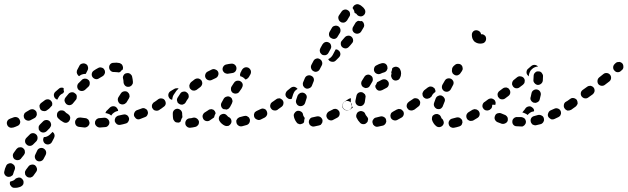

<svg xmlns="http://www.w3.org/2000/svg" viewBox="-39 -583 3007 920"><path d="M43 270Q51 266 60 269Q68 273 72 281Q74 285 74 290Q74 294 73 299Q71 303 68 306Q65 309 61 311Q45 318 29 317Q25 317 21 315Q17 313 14 309Q11 306 9 302Q8 298 8 293Q8 291 9 290Q9 288 10 287Q19 285 27 281Q33 277 37 272Q40 271 43 270ZM81 248Q81 252 83 256Q86 260 89 263Q93 266 97 267Q101 268 106 268Q110 267 114 265Q118 263 121 259Q128 250 134 241Q140 233 138 224Q136 215 129 209Q121 204 112 206Q103 207 97 215Q91 224 85 231Q83 235 81 239Q80 243 81 248ZM31 213Q30 209 26 206Q23 203 19 201Q11 197 2 201Q-7 204 -10 213Q-16 225 -18 237Q-21 246 -16 254Q-11 262 -2 264Q2 265 7 264Q11 264 15 261Q19 259 22 256Q24 252 25 248Q27 240 31 231Q33 226 33 222Q33 217 31 213ZM140 188Q148 192 157 189Q166 186 170 178L180 159Q184 150 181 141Q178 133 169 128Q161 124 152 127Q143 130 139 139L130 158Q126 166 129 175Q132 184 140 188ZM80 142Q80 138 78 134Q75 130 72 127Q68 124 64 123Q60 122 55 123Q51 123 47 125Q43 128 40 131Q33 140 27 149Q21 157 23 166Q24 175 32 181Q36 183 40 184Q44 185 49 184Q53 184 57 181Q61 179 63 175Q69 167 76 159Q78 155 80 151Q81 147 80 142ZM135 62Q128 55 119 55Q109 55 103 62L88 77Q81 84 81 93Q81 103 88 109Q94 116 104 116Q113 116 120 109L135 94Q141 87 141 78Q141 68 135 62ZM180 107Q189 111 197 108Q206 105 210 97L220 78Q224 70 222 62Q220 54 213 49L200 62Q193 68 186 71Q179 74 171 74L170 77Q166 85 169 94Q172 103 180 107ZM206 15Q206 10 204 6Q203 2 200 -1Q193 -8 184 -8Q174 -8 168 -2L152 14Q149 17 147 21Q146 25 146 29Q146 34 147 38Q149 42 152 45Q159 52 168 52Q177 52 184 46L199 31Q202 27 204 23Q206 19 206 15ZM56 10Q60 1 56 -7Q53 -16 45 -20Q36 -24 27 -21Q20 -18 11 -15Q9 -15 9 -14Q0 -11 -4 -3Q-8 5 -5 14Q-2 23 6 27Q14 31 23 28Q24 28 25 28Q35 25 43 21Q52 18 56 10ZM480 18Q483 15 484 11Q486 6 485 2Q484 -7 477 -13Q470 -19 461 -19Q449 -18 438 -17Q433 -17 429 -15Q425 -13 422 -10Q419 -6 417 -2Q416 2 416 7Q417 16 424 22Q431 28 440 28Q452 27 465 26Q469 26 473 24Q477 22 480 18ZM390 7Q390 2 388 -2Q387 -6 384 -10Q381 -13 377 -15Q373 -17 369 -17Q357 -18 346 -20Q342 -20 337 -19Q333 -18 329 -15Q326 -12 324 -8Q321 -5 321 0Q320 9 325 17Q331 24 340 25Q352 27 366 28Q375 28 382 22Q389 16 390 7ZM579 -18Q577 -22 575 -26Q572 -30 568 -32Q564 -34 560 -35Q555 -35 551 -34Q539 -31 528 -29Q524 -28 520 -25Q517 -22 514 -19Q512 -15 511 -10Q511 -6 511 -2Q514 7 521 12Q529 17 538 15Q550 13 563 9Q572 7 576 -1Q581 -9 579 -18ZM294 -6Q297 -10 297 -14Q298 -19 297 -23Q295 -27 293 -31Q290 -34 286 -37Q278 -41 273 -47Q267 -54 257 -54Q248 -55 241 -49Q234 -43 234 -33Q233 -24 239 -17Q249 -6 264 2Q272 7 281 5Q290 2 294 -6ZM137 -31Q138 -35 137 -40Q137 -44 135 -48Q130 -56 121 -59Q112 -61 104 -57Q95 -52 87 -47Q83 -45 80 -42Q77 -38 76 -34Q74 -30 75 -25Q75 -21 77 -17Q81 -9 90 -6Q99 -3 107 -7Q117 -12 126 -17Q130 -19 133 -23Q135 -26 137 -31ZM668 -51Q667 -55 664 -58Q660 -61 656 -63Q652 -65 648 -65Q643 -65 639 -63Q629 -59 617 -55Q609 -52 605 -43Q601 -35 604 -26Q606 -22 609 -19Q612 -15 616 -13Q620 -11 624 -11Q629 -11 633 -13Q645 -17 656 -22Q665 -25 668 -34Q672 -42 668 -51ZM466 -41Q467 -45 469 -48Q471 -52 474 -54Q481 -60 488 -68Q495 -74 504 -74Q514 -74 520 -67Q523 -64 525 -60Q527 -56 527 -51Q525 -51 524 -51Q515 -49 508 -44Q500 -39 495 -31Q495 -30 494 -29Q493 -30 492 -31Q485 -37 476 -39Q471 -41 466 -41ZM199 -65 210 -77Q211 -78 211 -79Q211 -80 211 -81Q212 -86 211 -90Q210 -94 207 -98Q202 -105 193 -107Q183 -108 176 -103L172 -100Q166 -96 160 -91Q156 -89 154 -85Q151 -81 150 -77Q150 -72 151 -68Q152 -64 154 -60Q159 -52 169 -51Q178 -49 185 -54Q191 -58 196 -62Q198 -64 199 -65ZM733 -90Q731 -94 727 -96Q723 -98 719 -99Q714 -100 710 -99Q706 -98 702 -95Q701 -94 699 -93Q695 -91 693 -87Q690 -83 689 -79Q689 -75 689 -70Q690 -66 693 -62Q698 -54 707 -53Q716 -51 724 -56Q726 -57 728 -59Q736 -64 737 -73Q739 -82 733 -90ZM329 -120Q329 -125 327 -129Q325 -133 321 -135Q314 -142 305 -141Q295 -140 289 -133L275 -116Q273 -113 271 -109Q270 -105 270 -100Q271 -96 273 -92Q275 -88 278 -85Q285 -79 294 -79Q304 -80 310 -87L324 -104Q327 -107 328 -111Q329 -116 329 -120ZM535 -86Q539 -84 543 -83Q548 -82 552 -83Q557 -84 560 -86Q564 -89 567 -92Q573 -102 579 -112Q581 -116 582 -120Q582 -125 581 -129Q580 -133 577 -137Q575 -140 571 -143Q563 -147 554 -145Q545 -143 540 -135Q535 -126 529 -118Q524 -110 526 -101Q528 -92 535 -86ZM240 -114 236 -106Q233 -106 230 -108Q227 -110 225 -112Q219 -119 219 -129Q220 -138 227 -144Q234 -151 242 -157Q247 -162 253 -163Q260 -164 266 -161Q266 -161 266 -160Q265 -151 268 -143L263 -136Q256 -133 250 -128Q244 -122 240 -114ZM386 -199Q383 -202 379 -204Q375 -206 370 -206Q366 -207 361 -205Q357 -204 354 -201Q346 -193 338 -185Q334 -182 333 -178Q331 -174 331 -169Q331 -165 332 -161Q334 -157 337 -153Q344 -147 353 -147Q362 -147 369 -153Q377 -160 384 -167Q391 -173 391 -183Q392 -192 386 -199ZM577 -167Q581 -167 585 -169Q589 -171 592 -174Q595 -178 597 -182Q598 -186 598 -190Q597 -204 594 -216Q593 -221 590 -224Q587 -228 584 -230Q580 -232 575 -233Q571 -233 566 -232Q557 -230 553 -222Q548 -214 551 -205Q553 -197 553 -188Q554 -179 561 -172Q568 -166 577 -167ZM463 -231Q465 -236 464 -240Q464 -245 461 -249Q457 -257 448 -259Q439 -262 431 -257Q421 -252 411 -245Q403 -240 401 -231Q399 -222 404 -214Q410 -206 419 -204Q428 -202 436 -208Q444 -213 453 -218Q457 -220 459 -224Q462 -227 463 -231ZM331 -248 341 -267Q345 -276 354 -278Q363 -281 371 -277Q380 -273 382 -264Q385 -255 381 -247L372 -229Q372 -229 371 -229Q362 -229 353 -226Q346 -223 340 -218Q336 -220 334 -224Q331 -227 330 -231Q328 -235 329 -240Q329 -244 331 -248ZM492 -243Q485 -249 484 -258Q483 -268 489 -275Q495 -282 505 -282Q520 -284 533 -281Q537 -280 541 -277Q545 -275 547 -271Q549 -267 550 -263Q551 -258 550 -254Q550 -252 549 -251Q548 -250 548 -248Q547 -247 545 -247Q540 -243 537 -238Q533 -237 530 -236Q526 -236 523 -237Q517 -238 508 -238Q499 -237 492 -243Z M911 15Q914 11 914 6Q915 2 914 -2Q911 -11 903 -16Q895 -21 886 -19Q877 -16 869 -16Q860 -15 854 -8Q848 0 849 9Q849 13 851 17Q853 21 857 24Q860 27 864 28Q869 30 873 29Q885 28 897 25Q902 24 905 21Q909 18 911 15ZM1158 -12Q1156 -16 1154 -20Q1151 -23 1147 -25Q1143 -28 1138 -28Q1134 -28 1130 -27Q1120 -24 1111 -22Q1106 -21 1103 -18Q1099 -16 1097 -12Q1094 -8 1093 -4Q1093 1 1094 5Q1096 14 1104 19Q1111 24 1121 22Q1131 19 1143 16Q1152 13 1156 5Q1160 -3 1158 -12ZM1047 21Q1051 21 1056 20Q1060 18 1063 15Q1066 12 1068 8Q1072 0 1069 -9Q1066 -18 1057 -22Q1053 -24 1051 -27Q1049 -30 1045 -33Q1041 -36 1037 -37Q1033 -38 1028 -37Q1024 -36 1020 -34Q1012 -29 1010 -20Q1008 -11 1013 -3Q1017 4 1024 10Q1031 16 1038 19Q1043 21 1047 21ZM802 2Q798 0 796 -4Q793 -7 791 -12Q789 -22 789 -34Q789 -37 789 -40Q789 -49 796 -56Q803 -62 812 -62Q821 -61 828 -54Q834 -47 834 -38Q834 -36 834 -34Q834 -28 835 -24Q835 -23 835 -22Q835 -22 835 -21Q830 -14 828 -6Q827 -3 826 0Q825 1 823 2Q821 3 819 4Q815 5 811 4Q806 4 802 2ZM949 -3Q940 -5 935 -13Q933 -17 932 -21Q931 -26 932 -30Q933 -34 936 -38Q938 -42 942 -44Q950 -49 959 -55Q962 -58 967 -59Q971 -60 975 -60Q980 -59 984 -57Q987 -54 990 -51Q992 -48 993 -45Q994 -42 994 -39Q990 -33 988 -25Q988 -23 987 -21Q987 -20 986 -20Q986 -20 985 -19Q976 -12 966 -6Q959 -1 949 -3ZM1239 -51Q1237 -55 1234 -58Q1230 -60 1226 -62Q1222 -63 1217 -63Q1213 -62 1209 -60Q1200 -55 1190 -51Q1186 -49 1183 -46Q1180 -43 1179 -38Q1177 -34 1178 -30Q1178 -25 1180 -21Q1184 -13 1193 -10Q1201 -6 1210 -10Q1220 -15 1230 -20Q1238 -25 1241 -34Q1243 -42 1239 -51ZM1302 -73Q1303 -78 1302 -82Q1301 -86 1298 -90Q1293 -98 1284 -99Q1275 -101 1267 -95L1265 -94Q1262 -92 1259 -88Q1257 -84 1256 -80Q1255 -75 1256 -71Q1257 -66 1260 -63Q1265 -55 1274 -54Q1283 -52 1291 -57L1293 -59Q1297 -61 1299 -65Q1301 -69 1302 -73ZM733 -62 745 -71Q753 -76 755 -85Q756 -94 751 -102Q746 -110 737 -111Q728 -113 720 -108L708 -99L702 -95Q695 -90 693 -81Q691 -72 697 -64Q699 -60 703 -58Q707 -56 711 -55Q715 -54 720 -55Q724 -56 728 -59ZM1022 -90Q1027 -99 1033 -110Q1038 -118 1047 -120Q1056 -123 1064 -118Q1068 -116 1071 -112Q1073 -109 1074 -104Q1076 -100 1075 -96Q1074 -91 1072 -87Q1067 -78 1063 -70Q1060 -66 1057 -63Q1054 -60 1049 -59Q1048 -58 1047 -58Q1046 -58 1045 -58Q1044 -58 1042 -59Q1037 -60 1033 -60Q1033 -60 1032 -60Q1032 -60 1032 -60Q1024 -64 1021 -73Q1018 -82 1022 -90ZM810 -98Q811 -94 813 -90Q816 -87 820 -85Q824 -82 828 -82Q833 -81 837 -82Q841 -84 845 -86Q849 -89 851 -93Q855 -101 861 -109Q864 -112 865 -117Q866 -121 865 -125Q865 -130 862 -134Q860 -137 856 -140Q849 -146 840 -144Q830 -143 825 -135Q818 -125 812 -115Q810 -112 809 -107Q808 -103 810 -98ZM807 -160Q801 -160 796 -157L778 -146Q770 -141 768 -132Q766 -123 771 -115Q773 -111 777 -108Q781 -106 785 -105Q785 -105 786 -105Q786 -105 786 -105Q786 -108 787 -111Q788 -119 792 -127Q799 -138 807 -149Q811 -154 817 -159Q812 -161 807 -160ZM1080 -183 1071 -169Q1068 -165 1068 -161Q1067 -157 1068 -152Q1068 -148 1071 -144Q1073 -140 1077 -138Q1085 -133 1094 -135Q1103 -136 1108 -144L1118 -158L1120 -162Q1125 -170 1124 -179Q1122 -188 1114 -193Q1110 -196 1106 -196Q1101 -197 1097 -196Q1093 -196 1089 -193Q1085 -191 1083 -187ZM868 -173Q868 -169 869 -165Q870 -160 873 -157Q876 -154 880 -151Q884 -149 889 -149Q893 -148 897 -150Q902 -151 905 -154Q913 -160 921 -166Q928 -172 930 -181Q931 -190 926 -198Q920 -205 911 -207Q902 -208 894 -203Q885 -196 876 -189Q873 -186 871 -182Q869 -178 868 -173ZM946 -210Q950 -202 959 -199Q968 -196 976 -200Q986 -205 995 -209Q1003 -213 1006 -221Q1010 -230 1006 -239Q1002 -247 993 -250Q985 -254 976 -250Q966 -245 956 -240Q948 -236 945 -227Q942 -218 946 -210ZM1118 -243Q1118 -244 1118 -244L1121 -249Q1126 -257 1135 -260Q1144 -262 1152 -258Q1160 -253 1163 -244Q1165 -235 1161 -227Q1157 -220 1153 -213Q1150 -209 1146 -206Q1142 -203 1137 -202Q1132 -208 1126 -212Q1120 -216 1112 -218Q1111 -223 1111 -227Q1112 -232 1114 -236Q1116 -240 1118 -243Q1118 -243 1118 -243ZM1028 -247Q1029 -243 1032 -239Q1035 -235 1038 -233Q1042 -231 1047 -230Q1051 -229 1055 -230Q1065 -232 1074 -233Q1083 -234 1089 -241Q1095 -249 1094 -258Q1093 -267 1086 -273Q1078 -279 1069 -278Q1058 -277 1045 -274Q1036 -272 1031 -264Q1026 -256 1028 -247Z M1503 8Q1506 4 1506 0Q1507 -5 1506 -9Q1503 -18 1495 -23Q1487 -27 1478 -25Q1469 -23 1460 -21Q1450 -20 1445 -12Q1440 -5 1441 5Q1442 9 1444 13Q1446 17 1450 19Q1454 22 1458 23Q1462 24 1467 23Q1478 21 1490 18Q1494 17 1498 15Q1501 12 1503 8ZM1396 12Q1392 11 1388 9Q1384 7 1382 3Q1377 -3 1374 -10Q1370 -18 1369 -26Q1367 -35 1373 -42Q1378 -50 1387 -52Q1396 -53 1404 -48Q1412 -43 1413 -34Q1414 -28 1417 -24Q1419 -22 1420 -20Q1421 -18 1421 -15Q1420 -12 1419 -9Q1418 -3 1418 2Q1417 4 1416 5Q1415 6 1413 8Q1409 10 1405 11Q1401 13 1396 12ZM1586 -50Q1583 -54 1580 -57Q1576 -59 1572 -61Q1568 -62 1563 -61Q1559 -61 1555 -58Q1546 -53 1537 -49Q1529 -44 1526 -35Q1523 -26 1528 -18Q1532 -10 1541 -7Q1550 -4 1558 -9Q1567 -14 1577 -19Q1586 -24 1588 -33Q1590 -42 1586 -50ZM1643 -90Q1641 -94 1637 -96Q1633 -98 1629 -99Q1624 -100 1620 -99Q1616 -98 1612 -95H1611Q1603 -89 1602 -80Q1600 -71 1605 -63Q1608 -60 1612 -57Q1616 -55 1620 -54Q1624 -53 1629 -54Q1633 -55 1637 -58L1638 -59Q1646 -64 1647 -73Q1649 -82 1643 -90ZM1315 -103Q1313 -106 1309 -108Q1305 -111 1301 -112Q1296 -112 1292 -111Q1288 -110 1284 -107Q1275 -101 1267 -95Q1259 -90 1258 -81Q1256 -72 1262 -64Q1267 -56 1276 -55Q1285 -53 1293 -59Q1301 -64 1310 -71Q1318 -77 1319 -86Q1321 -95 1315 -103ZM1395 -75Q1404 -73 1412 -77Q1420 -81 1423 -90Q1426 -99 1429 -109Q1431 -114 1431 -118Q1431 -123 1429 -127Q1427 -131 1423 -134Q1420 -137 1416 -138Q1412 -140 1407 -139Q1403 -139 1399 -137Q1395 -135 1392 -132Q1389 -129 1387 -125Q1383 -114 1380 -104Q1377 -95 1382 -86Q1386 -78 1395 -75ZM1387 -157Q1387 -157 1387 -157Q1386 -158 1386 -158Q1380 -165 1371 -167Q1362 -168 1354 -162L1338 -149Q1331 -143 1329 -133Q1328 -124 1334 -117Q1339 -112 1345 -109Q1352 -107 1358 -109Q1358 -110 1359 -110Q1362 -121 1366 -132Q1369 -140 1374 -147Q1380 -153 1387 -157ZM1413 -173Q1415 -169 1418 -165Q1421 -162 1425 -160Q1433 -156 1442 -160Q1451 -163 1455 -171L1463 -191Q1467 -199 1464 -208Q1461 -216 1452 -220Q1444 -224 1435 -221Q1426 -218 1422 -209L1414 -190Q1412 -186 1412 -181Q1412 -177 1413 -173ZM1463 -242Q1471 -237 1480 -240Q1489 -243 1493 -251L1503 -270Q1507 -278 1504 -287Q1501 -296 1493 -300Q1485 -305 1476 -302Q1467 -299 1463 -291L1453 -272Q1449 -264 1452 -255Q1455 -246 1463 -242ZM1585 -340Q1582 -343 1578 -345Q1573 -347 1569 -346Q1567 -342 1565 -338L1555 -319Q1551 -312 1544 -306Q1539 -302 1534 -300Q1534 -298 1536 -296Q1537 -295 1538 -293Q1545 -287 1554 -287Q1563 -286 1570 -293L1585 -308Q1592 -315 1592 -324Q1592 -333 1585 -340ZM1494 -335Q1495 -330 1498 -327Q1501 -323 1504 -321Q1513 -317 1522 -319Q1531 -322 1535 -330L1545 -348Q1550 -357 1547 -366Q1545 -375 1537 -379Q1528 -384 1519 -381Q1511 -378 1506 -370L1496 -352Q1494 -348 1493 -343Q1493 -339 1494 -335ZM1645 -407Q1638 -413 1629 -412Q1619 -411 1613 -404Q1607 -397 1600 -389Q1593 -382 1594 -373Q1594 -363 1601 -357Q1608 -351 1618 -351Q1627 -352 1633 -359Q1641 -367 1647 -375Q1654 -382 1653 -391Q1652 -401 1645 -407ZM1549 -400Q1557 -395 1566 -397Q1575 -400 1579 -408L1590 -426Q1594 -434 1592 -443Q1590 -452 1582 -457Q1573 -462 1564 -459Q1555 -457 1551 -449L1540 -430Q1536 -422 1538 -413Q1540 -404 1549 -400ZM1695 -482Q1694 -482 1694 -482Q1694 -482 1694 -482Q1687 -481 1680 -483Q1678 -483 1677 -483Q1673 -482 1670 -479Q1666 -477 1664 -473Q1660 -465 1654 -456Q1649 -449 1650 -439Q1652 -430 1660 -425Q1668 -420 1677 -422Q1686 -424 1691 -431Q1698 -442 1703 -451Q1708 -459 1705 -468Q1703 -477 1695 -482ZM1593 -478Q1597 -475 1601 -475Q1605 -474 1610 -475Q1614 -476 1618 -479Q1621 -482 1624 -485Q1630 -495 1634 -502Q1640 -509 1638 -519Q1637 -528 1629 -533Q1621 -539 1612 -537Q1603 -535 1598 -528Q1592 -520 1585 -509Q1580 -501 1583 -492Q1585 -483 1593 -478ZM1665 -561Q1669 -563 1673 -563Q1678 -563 1682 -561Q1690 -558 1696 -552Q1703 -547 1708 -539Q1713 -531 1711 -522Q1709 -513 1701 -508Q1694 -503 1685 -505Q1675 -507 1670 -515Q1668 -518 1665 -519Q1664 -520 1662 -520Q1661 -521 1660 -522Q1660 -522 1660 -522Q1659 -532 1654 -539Q1652 -541 1651 -543Q1651 -545 1651 -546Q1652 -547 1652 -549Q1654 -553 1657 -556Q1660 -559 1665 -561Z M1809 8Q1811 4 1812 0Q1812 -4 1811 -9Q1809 -18 1801 -22Q1793 -27 1784 -25Q1774 -22 1764 -20Q1755 -19 1750 -11Q1744 -4 1746 5Q1747 10 1749 14Q1751 17 1755 20Q1759 23 1763 24Q1767 25 1772 24Q1783 22 1795 19Q1800 18 1803 15Q1807 12 1809 8ZM1687 6Q1676 -5 1669 -20Q1666 -29 1670 -37Q1673 -46 1682 -49Q1690 -53 1699 -49Q1708 -46 1711 -37Q1714 -30 1718 -26Q1721 -23 1723 -19Q1725 -15 1725 -11Q1724 -9 1724 -8Q1723 -5 1723 -2Q1722 0 1721 2Q1720 4 1718 5Q1712 12 1703 12Q1693 12 1687 6ZM1893 -50Q1891 -53 1887 -56Q1884 -59 1880 -60Q1875 -61 1871 -61Q1866 -60 1862 -58Q1853 -53 1844 -48Q1840 -46 1837 -43Q1834 -40 1833 -35Q1831 -31 1832 -27Q1832 -22 1834 -18Q1838 -10 1847 -7Q1856 -4 1864 -8Q1874 -13 1884 -19Q1892 -23 1895 -32Q1898 -41 1893 -50ZM1952 -90Q1950 -94 1946 -96Q1942 -98 1938 -99Q1933 -100 1929 -99Q1925 -98 1921 -95L1919 -94Q1912 -89 1910 -80Q1908 -70 1914 -63Q1916 -59 1920 -57Q1924 -54 1928 -54Q1933 -53 1937 -54Q1941 -55 1945 -57L1947 -59Q1955 -64 1956 -73Q1958 -82 1952 -90ZM1606 -64Q1604 -68 1603 -72Q1602 -77 1603 -81Q1604 -86 1606 -89Q1609 -93 1612 -96L1630 -108Q1633 -110 1636 -111Q1640 -112 1643 -112Q1642 -108 1642 -104Q1641 -95 1643 -87Q1645 -78 1650 -70Q1651 -69 1652 -68L1638 -58Q1630 -53 1621 -55Q1612 -57 1606 -64ZM1683 -75Q1692 -73 1700 -79Q1707 -85 1709 -94Q1710 -104 1712 -114Q1713 -118 1713 -122Q1712 -127 1710 -131Q1707 -134 1703 -137Q1700 -140 1695 -141Q1686 -143 1678 -138Q1671 -133 1669 -124Q1666 -112 1664 -100Q1663 -91 1668 -84Q1674 -76 1683 -75ZM1772 -191 1791 -201Q1800 -205 1809 -202Q1817 -199 1822 -191Q1826 -182 1823 -174Q1820 -165 1811 -161L1792 -151Q1783 -147 1775 -149Q1766 -152 1762 -161Q1760 -163 1760 -166Q1759 -169 1759 -172Q1761 -175 1763 -178Q1766 -183 1768 -189Q1769 -189 1770 -190Q1771 -190 1772 -191ZM1693 -177Q1694 -173 1697 -169Q1700 -166 1704 -164Q1708 -162 1712 -161Q1717 -161 1721 -162Q1725 -164 1729 -166Q1732 -169 1734 -173Q1739 -182 1744 -190Q1749 -198 1747 -207Q1746 -216 1738 -221Q1730 -227 1721 -225Q1712 -223 1707 -215Q1700 -205 1694 -194Q1692 -190 1692 -186Q1691 -181 1693 -177ZM1865 -262Q1856 -265 1848 -261Q1846 -260 1844 -259Q1842 -257 1840 -255Q1840 -254 1840 -253Q1839 -245 1836 -238Q1836 -236 1836 -234Q1837 -233 1837 -231Q1837 -230 1837 -229Q1833 -220 1837 -212Q1840 -203 1848 -199Q1852 -197 1857 -197Q1861 -197 1866 -199Q1870 -200 1873 -203Q1876 -206 1878 -211Q1883 -220 1883 -232Q1883 -242 1878 -251Q1874 -259 1865 -262ZM1755 -240Q1759 -232 1768 -229Q1777 -226 1785 -230Q1793 -234 1801 -236Q1805 -237 1809 -240Q1813 -243 1815 -247Q1817 -251 1818 -255Q1818 -259 1817 -264Q1815 -273 1807 -278Q1799 -282 1790 -280Q1777 -277 1765 -270Q1756 -266 1754 -257Q1751 -248 1755 -240Z M2174 13Q2176 9 2177 4Q2177 0 2176 -5Q2173 -13 2165 -18Q2157 -22 2148 -20Q2138 -17 2129 -15Q2119 -13 2114 -5Q2109 2 2111 12Q2112 16 2114 20Q2117 23 2120 26Q2124 28 2128 29Q2133 30 2137 29Q2149 27 2161 23Q2165 22 2169 19Q2172 17 2174 13ZM2068 26Q2078 24 2083 17Q2086 13 2087 9Q2088 4 2087 0Q2086 -4 2084 -8Q2082 -12 2078 -15Q2077 -15 2076 -17Q2075 -18 2075 -21Q2073 -25 2071 -28Q2068 -32 2064 -34Q2060 -36 2056 -37Q2051 -37 2047 -36Q2043 -35 2039 -32Q2035 -30 2033 -26Q2031 -22 2031 -17Q2030 -13 2031 -9Q2034 1 2039 8Q2044 16 2052 22Q2059 27 2068 26ZM2256 -49Q2254 -53 2250 -55Q2247 -58 2242 -59Q2238 -60 2234 -60Q2229 -59 2225 -57Q2216 -51 2207 -46Q2199 -41 2196 -32Q2194 -23 2198 -15Q2200 -11 2204 -8Q2207 -6 2212 -4Q2216 -3 2221 -4Q2225 -4 2229 -6Q2238 -12 2249 -18Q2257 -23 2259 -32Q2261 -41 2256 -49ZM2315 -90Q2313 -94 2309 -96Q2305 -98 2301 -99Q2296 -100 2292 -99Q2288 -98 2284 -95L2282 -94Q2275 -89 2273 -80Q2271 -70 2277 -63Q2279 -59 2283 -57Q2287 -54 2291 -54Q2296 -53 2300 -54Q2304 -55 2308 -57L2310 -59Q2318 -64 2319 -73Q2321 -82 2315 -90ZM1970 -103Q1965 -111 1955 -112Q1946 -114 1939 -108Q1928 -100 1921 -96Q1914 -90 1912 -81Q1910 -72 1915 -64Q1918 -61 1922 -58Q1926 -56 1930 -55Q1934 -54 1939 -55Q1943 -56 1947 -58Q1954 -63 1965 -72Q1973 -77 1974 -87Q1976 -96 1970 -103ZM2055 -61Q2059 -60 2063 -60Q2068 -60 2072 -62Q2076 -64 2079 -68Q2082 -71 2083 -75Q2087 -84 2091 -95Q2093 -99 2093 -103Q2093 -108 2091 -112Q2089 -116 2086 -119Q2083 -122 2079 -124Q2070 -128 2062 -124Q2053 -121 2049 -112Q2045 -101 2041 -90Q2038 -81 2042 -73Q2046 -65 2055 -61ZM2047 -142Q2048 -147 2047 -151Q2045 -156 2043 -160Q2040 -163 2036 -165Q2032 -168 2028 -168Q2023 -169 2019 -168Q2014 -166 2011 -164L1993 -150Q1990 -147 1988 -143Q1986 -139 1985 -135Q1985 -130 1986 -126Q1987 -122 1990 -118Q1992 -115 1996 -113Q2000 -110 2005 -110Q2009 -109 2013 -111Q2018 -112 2021 -114L2028 -120Q2028 -120 2029 -121Q2032 -129 2038 -135Q2042 -139 2047 -142ZM2090 -146Q2098 -142 2107 -144Q2116 -147 2121 -155Q2126 -164 2131 -174Q2136 -182 2134 -191Q2131 -200 2123 -205Q2115 -209 2106 -207Q2097 -205 2092 -196Q2087 -186 2081 -177Q2077 -169 2079 -160Q2082 -151 2090 -146ZM2127 -250Q2127 -255 2129 -259Q2131 -263 2134 -266L2141 -272Q2148 -278 2157 -277Q2167 -277 2173 -270Q2178 -264 2178 -256Q2179 -249 2174 -242Q2172 -238 2167 -232Q2165 -228 2161 -226Q2157 -223 2153 -222Q2149 -221 2144 -222Q2140 -223 2136 -226Q2130 -229 2128 -236Q2125 -242 2127 -249Q2127 -249 2127 -250Q2127 -250 2127 -250ZM2289 -405Q2292 -396 2288 -387Q2284 -379 2276 -376Q2269 -374 2262 -374Q2254 -374 2246 -377Q2239 -380 2233 -385Q2228 -391 2225 -398Q2222 -406 2222 -414Q2222 -416 2222 -417Q2222 -426 2229 -433Q2236 -439 2246 -438Q2253 -437 2259 -432Q2265 -427 2266 -419Q2274 -420 2280 -416Q2287 -412 2289 -405Z M2474 17Q2471 20 2467 22Q2463 24 2458 23Q2447 23 2437 22Q2427 22 2421 15Q2415 8 2416 -2Q2416 -6 2418 -10Q2420 -14 2424 -17Q2427 -20 2431 -21Q2436 -23 2440 -22Q2450 -22 2459 -22Q2467 -21 2474 -16Q2480 -10 2481 -2Q2481 -1 2481 0Q2481 0 2481 1Q2481 1 2481 1Q2481 6 2479 10Q2477 14 2474 17ZM2565 1Q2567 -3 2568 -7Q2568 -11 2567 -16Q2565 -25 2557 -29Q2548 -34 2539 -32Q2530 -29 2521 -27Q2512 -25 2507 -18Q2502 -10 2504 -1Q2505 4 2507 7Q2510 11 2513 14Q2517 16 2522 17Q2526 18 2530 17Q2541 15 2551 12Q2556 11 2559 8Q2563 5 2565 1ZM2365 10Q2354 6 2344 2Q2336 -2 2332 -11Q2329 -19 2333 -28Q2336 -37 2345 -40Q2354 -43 2362 -40Q2370 -36 2379 -33Q2383 -32 2386 -29Q2390 -26 2392 -22Q2394 -19 2394 -16Q2395 -12 2394 -8Q2394 -8 2394 -8Q2394 -7 2394 -7Q2394 -6 2394 -5Q2391 4 2382 8Q2374 12 2365 10ZM2648 -35Q2650 -39 2649 -44Q2649 -48 2647 -52Q2643 -60 2634 -63Q2625 -66 2617 -62Q2608 -58 2599 -54Q2591 -50 2588 -41Q2584 -32 2588 -24Q2590 -20 2594 -17Q2597 -14 2601 -12Q2605 -10 2610 -11Q2614 -11 2618 -13Q2628 -17 2637 -22Q2641 -24 2644 -27Q2647 -31 2648 -35ZM2466 -47Q2467 -49 2469 -51Q2474 -56 2479 -64Q2484 -71 2494 -73Q2503 -75 2510 -69Q2515 -66 2518 -61Q2521 -56 2520 -50Q2518 -50 2517 -49Q2508 -48 2501 -43Q2494 -38 2489 -32Q2484 -37 2476 -40Q2470 -43 2464 -44Q2465 -46 2466 -47ZM2707 -73Q2708 -78 2707 -82Q2706 -86 2703 -90Q2698 -98 2689 -99Q2680 -101 2672 -95Q2668 -93 2666 -89Q2663 -85 2663 -81Q2662 -76 2663 -72Q2664 -67 2666 -64Q2669 -60 2673 -58Q2677 -55 2681 -55Q2685 -54 2690 -55Q2694 -56 2698 -59Q2702 -61 2704 -65Q2706 -69 2707 -73ZM2332 -102Q2326 -109 2317 -111Q2308 -112 2300 -107Q2291 -100 2284 -95Q2280 -93 2278 -89Q2276 -85 2275 -81Q2274 -77 2275 -72Q2276 -68 2279 -64Q2280 -62 2281 -61Q2283 -59 2285 -58Q2287 -63 2291 -66Q2296 -73 2304 -77Q2312 -81 2322 -81Q2328 -82 2334 -80Q2336 -86 2336 -91Q2335 -97 2332 -102ZM2518 -151Q2526 -156 2535 -154Q2544 -152 2549 -144Q2554 -136 2552 -127Q2550 -116 2547 -106Q2546 -102 2543 -98Q2540 -95 2536 -93Q2532 -91 2528 -90Q2523 -90 2519 -91Q2519 -91 2518 -91Q2518 -91 2518 -91Q2516 -92 2514 -93Q2507 -97 2504 -104Q2501 -111 2504 -119Q2506 -127 2508 -137Q2510 -146 2518 -151ZM2401 -155Q2399 -159 2395 -161Q2391 -163 2387 -164Q2382 -164 2378 -163Q2374 -162 2370 -159L2354 -147Q2350 -144 2348 -140Q2346 -137 2345 -132Q2345 -128 2346 -123Q2347 -119 2350 -116Q2355 -108 2365 -107Q2374 -106 2381 -111L2397 -123Q2405 -129 2406 -138Q2407 -148 2401 -155ZM2475 -192Q2476 -197 2475 -201Q2474 -205 2471 -209Q2465 -216 2456 -217Q2447 -219 2439 -213L2423 -200Q2420 -198 2418 -194Q2415 -190 2415 -185Q2414 -181 2415 -177Q2417 -172 2419 -169Q2425 -161 2434 -160Q2444 -159 2451 -165L2467 -177Q2470 -180 2473 -184Q2475 -188 2475 -192ZM2538 -176Q2547 -176 2554 -182Q2561 -188 2562 -197Q2563 -208 2563 -219Q2563 -223 2561 -227Q2559 -231 2556 -235Q2553 -238 2549 -240Q2545 -241 2541 -241Q2531 -242 2525 -235Q2518 -229 2518 -219Q2518 -210 2517 -200Q2516 -191 2523 -184Q2529 -177 2538 -176ZM2509 -251Q2516 -258 2524 -261Q2531 -264 2539 -264Q2539 -264 2539 -264Q2539 -264 2539 -264Q2533 -271 2524 -272Q2515 -273 2507 -267L2492 -254Q2485 -249 2484 -239Q2483 -230 2489 -223Q2490 -221 2492 -220Q2493 -218 2495 -217Q2495 -218 2495 -220Q2495 -228 2499 -236Q2502 -245 2509 -251Z M2729 -87Q2729 -91 2728 -96Q2727 -100 2725 -104Q2722 -108 2718 -110Q2715 -112 2710 -113Q2706 -114 2701 -113Q2697 -112 2693 -109L2672 -94Q2668 -91 2666 -88Q2664 -84 2663 -79Q2662 -75 2663 -71Q2664 -66 2667 -63Q2669 -59 2673 -57Q2677 -54 2681 -53Q2686 -53 2690 -54Q2694 -55 2698 -57L2719 -72Q2723 -75 2725 -79Q2728 -83 2729 -87ZM2806 -163Q2803 -166 2799 -169Q2795 -171 2791 -172Q2786 -172 2782 -171Q2778 -170 2774 -167L2753 -152Q2745 -146 2744 -137Q2743 -128 2748 -121Q2751 -117 2755 -115Q2758 -112 2763 -112Q2767 -111 2772 -112Q2776 -113 2780 -116L2801 -131Q2808 -137 2810 -146Q2811 -155 2806 -163ZM2884 -225Q2878 -232 2869 -233Q2859 -234 2852 -228Q2843 -220 2832 -212Q2825 -206 2824 -197Q2823 -187 2828 -180Q2834 -173 2843 -172Q2853 -171 2860 -177Q2871 -185 2881 -193Q2888 -199 2889 -208Q2890 -218 2884 -225ZM2942 -280Q2939 -283 2934 -285Q2930 -287 2926 -286Q2921 -286 2917 -285Q2913 -283 2910 -280Q2908 -278 2906 -276Q2899 -269 2899 -260Q2899 -250 2906 -244Q2912 -237 2921 -237Q2931 -237 2937 -244Q2940 -246 2942 -248Q2949 -255 2948 -264Q2948 -274 2942 -280Z"/></svg>

Font: FRB American Cursive Guidelines Arrows Dashed Extrabold
Style: Bold Italic
Weight: 800
Italic angle: -25°
Version: Version 2.0;Modular Font Editor K font №1